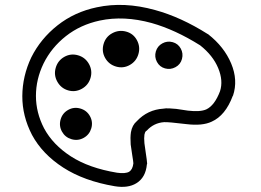

<svg xmlns="http://www.w3.org/2000/svg" viewBox="-20 -739 1040 764"><path d="M337.9 -276.9Q350.6 -253.9 343.3 -228.5Q335.9 -203.1 313 -190.4Q290 -177.7 264.6 -185.1Q239.3 -192.4 226.6 -215.3Q213.9 -238.3 221.2 -263.7Q228.5 -289.1 251.5 -301.8Q274.4 -314.5 299.8 -307.1Q325.2 -299.8 337.9 -276.9ZM334 -484.4Q348.6 -458 340.3 -429.2Q332 -400.4 305.7 -385.7Q279.3 -371.1 251 -379.4Q222.7 -387.7 208 -414.1Q193.4 -440.4 201.7 -469.2Q210 -498 235.8 -512.7Q261.7 -527.3 290.5 -519Q319.3 -510.7 334 -484.4ZM524.9 -579.1Q539.1 -552.7 530.8 -523.9Q522.5 -495.1 496.6 -480.5Q470.7 -465.8 441.9 -474.1Q413.1 -482.4 398.4 -508.3Q383.8 -534.2 392.1 -563.5Q400.4 -592.8 426.8 -606.9Q453.1 -621.1 481.9 -613.3Q510.7 -605.5 524.9 -579.1ZM699.2 -545.9Q710 -526.4 704.1 -504.4Q698.2 -482.4 678.2 -471.7Q658.2 -460.9 636.7 -466.8Q615.2 -472.7 604.5 -492.7Q593.8 -512.7 600.1 -534.2Q606.4 -555.7 626 -566.4Q645.5 -577.1 667 -571.3Q688.5 -565.4 699.2 -545.9ZM596.7 -699.2Q473.6 -733.4 365.2 -710Q276.4 -691.4 209 -638.2Q141.6 -585 104.5 -510.7Q69.3 -436.5 68.8 -356.9Q68.4 -277.3 107.4 -202.1Q148.4 -126 231.4 -72.3Q314.5 -18.6 436.5 2Q489.3 10.7 522.5 -9.8Q559.6 -32.2 564.5 -85L565.4 -86.9V-88.9Q564.5 -102.5 560.1 -130.4Q555.7 -158.2 554.7 -168.9Q552.7 -190.4 554.7 -203.1Q556.6 -212.9 560.5 -216.8L561.5 -217.8L563.5 -218.8Q591.8 -250 632.8 -252.9Q649.4 -253.9 721.7 -245.1Q785.2 -237.3 822.3 -254.9Q877 -279.3 906.2 -357.4L907.2 -358.4Q927.7 -419.9 899.9 -486.3Q872.1 -552.7 808.6 -602.5L807.6 -603.5H806.6Q700.2 -670.9 596.7 -699.2ZM583 -647.5Q676.8 -621.1 776.4 -558.6Q827.1 -518.6 848.1 -468.3Q869.1 -418 855.5 -376Q834 -319.3 800.8 -303.7Q776.4 -293 727.5 -298.8Q721.7 -299.8 705.1 -302.2Q688.5 -304.7 681.2 -305.7Q673.8 -306.6 655.8 -307.6Q637.7 -308.6 629.9 -306.6Q567.4 -302.7 524.4 -256.8Q505.9 -241.2 501 -212.9Q498 -192.4 500 -164.1Q502 -147.5 506.3 -121.1Q510.7 -94.7 510.7 -88.9Q507.8 -64.5 494.1 -55.7Q478.5 -46.9 445.3 -51.8Q334 -70.3 262.2 -116.7Q190.4 -163.1 155.3 -228.5Q123 -291 123 -357.4Q123 -423.8 153.3 -486.3Q184.6 -549.8 242.2 -595.2Q299.8 -640.6 377 -657.2Q472.7 -677.7 583 -647.5Z"/></svg>

Font: Heydings Controls
Style: Regular
Weight: 400
Monospace: yes
Designer: Heydon Pickering
Version: Version 1.0